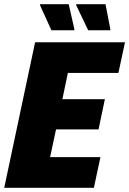

<svg xmlns="http://www.w3.org/2000/svg" viewBox="-20 -888 611 908"><path d="M0 0 146 -688H571L540 -543H301L275 -419H476L446 -276H245L217 -145H455L424 0ZM331 -745H223L169 -864L170 -868H305L332 -749ZM501 -745H397L340 -864L341 -868H479L502 -749Z"/></svg>

Font: Saira Semi Condensed ExtraBold
Style: Italic
Weight: 800
Width: 4
Italic angle: -12°
Designer: Hector Gatti with collaboration of the Omnibus-Type team
Foundry: Omnibus-Type
Version: Version 1.001; ttfautohint (v1.8)